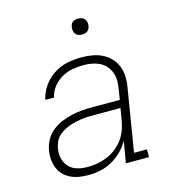

<svg xmlns="http://www.w3.org/2000/svg" viewBox="-108 -809 817 907"><g transform="rotate(-15 300.0 -355.5)"><path d="M213 8Q191 8 169 4.5Q147 1 128 -8Q109 -17 94 -32Q79 -47 71 -66.5Q63 -86 61 -108Q59 -130 63 -153Q67 -178 80 -202Q93 -226 114 -243Q135 -260 160 -270.5Q185 -281 211 -287Q237 -293 262 -295Q287 -297 313 -297H448L456 -349Q460 -370 459.5 -390.5Q459 -411 452 -429Q445 -447 432 -461.5Q419 -476 401.5 -484.5Q384 -493 364 -496.5Q344 -500 324 -500Q297 -500 269.5 -495Q242 -490 217.5 -476Q193 -462 174.5 -439Q156 -416 151 -388H108Q115 -423 136.5 -453.5Q158 -484 189 -504Q220 -524 255 -531Q290 -538 324 -538Q351 -538 377 -533.5Q403 -529 425.5 -518Q448 -507 465.5 -488.5Q483 -470 492 -446.5Q501 -423 502 -396.5Q503 -370 498 -343L448 -38H511V0H398L416 -106Q401 -79 378.5 -56.5Q356 -34 328.5 -19Q301 -4 272 2Q243 8 213 8ZM221 -30Q246 -30 270 -34.5Q294 -39 317.5 -49Q341 -59 361.5 -75.5Q382 -92 397 -113Q412 -134 420 -157.5Q428 -181 432 -205L441 -259H313Q297 -259 281.5 -258.5Q266 -258 251 -256Q236 -254 220.5 -250.5Q205 -247 189.5 -241.5Q174 -236 160 -228Q146 -220 134 -208.5Q122 -197 115.5 -182Q109 -167 106 -151Q103 -134 104.5 -117.5Q106 -101 112.5 -86Q119 -71 130.5 -59.5Q142 -48 156.5 -41.5Q171 -35 187.5 -32.5Q204 -30 221 -30ZM356 -641Q347 -641 338.5 -644Q330 -647 324.5 -654Q319 -661 317.5 -670.5Q316 -680 318 -690Q319 -696 322 -702Q325 -708 331 -712Q337 -716 343.5 -717.5Q350 -719 356 -719Q366 -719 374.5 -716Q383 -713 388.5 -706Q394 -699 395.5 -689.5Q397 -680 395 -670Q394 -664 390.5 -658Q387 -652 381.5 -648Q376 -644 369.5 -642.5Q363 -641 356 -641Z"/></g></svg>

Font: Iosevka Slab XLtExObl
Style: Regular
Weight: 200
Width: 7
Italic angle: -9°
Monospace: yes
Designer: Belleve Invis
Foundry: Belleve Invis
Version: Version 11.1.1; ttfautohint (v1.8.3)